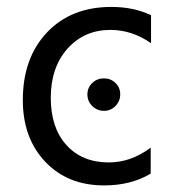

<svg xmlns="http://www.w3.org/2000/svg" viewBox="-20 -532 502 563"><path d="M421.9 -22.9Q364.3 11.7 285.2 11.7Q178.2 11.7 112.5 -57.9Q46.9 -127.4 46.9 -238.3Q46.9 -361.8 117.7 -436.8Q188.5 -511.7 306.6 -511.7Q372.6 -511.7 422.9 -487.3V-405.3Q367.2 -444.3 303.7 -444.3Q227.1 -444.3 178 -389.4Q128.9 -334.5 128.9 -245.1Q128.9 -157.2 175 -106.4Q221.2 -55.7 298.8 -55.7Q364.3 -55.7 421.9 -99.1ZM284.7 -207Q265.1 -207 250.7 -220.9Q236.3 -234.9 236.3 -255.4Q236.3 -274.9 250.5 -288.6Q264.6 -302.2 284.7 -302.2Q304.7 -302.2 318.6 -288.8Q332.5 -275.4 332.5 -255.4Q332.5 -235.4 318.6 -221.2Q304.7 -207 284.7 -207Z"/></svg>

Font: Segoe UI Historic
Style: Regular
Weight: 400
Foundry: Microsoft Corporation
Version: Version 1.03